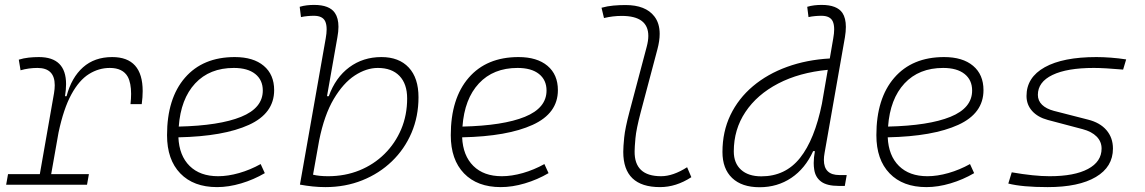

<svg xmlns="http://www.w3.org/2000/svg" viewBox="-20 -763 4728 793"><path d="M5.4 0 13.2 -43.9H144.5L203.1 -377.9Q206.1 -396 206.1 -411.1Q206.1 -482.4 134.8 -482.4Q98.6 -482.4 64.9 -472.7L57.6 -516.6Q78.1 -522.9 98.9 -525.1Q119.6 -527.3 140.6 -527.3Q252.9 -527.3 252.9 -415.5Q252.9 -393.1 248.5 -365.7H254.9Q275.4 -442.9 323 -485.1Q370.6 -527.3 443.4 -527.3Q569.3 -527.3 569.3 -386.7Q569.3 -361.8 565.4 -333H519Q521.5 -356 521.5 -375.5Q521.5 -419.9 507.8 -445.8Q487.3 -482.4 433.6 -482.4Q387.7 -482.4 347.2 -457Q306.6 -431.6 274.7 -373Q242.7 -314.5 221.7 -215.3L191.4 -43.9H347.2L339.4 0Z M880.9 -35.2Q921.4 -35.2 967.5 -48.3Q1013.7 -61.5 1056.6 -85.4L1073.7 -47.9Q1027.8 -21 976.1 -5.6Q924.3 9.8 876.5 9.8Q779.3 9.8 724.6 -46.9Q669.9 -103.5 669.9 -204.6Q669.9 -356.4 743.9 -441.9Q817.9 -527.3 949.7 -527.3Q1026.4 -527.3 1069.3 -491.2Q1112.3 -455.1 1112.3 -390.6Q1112.3 -294.9 1008.1 -247.3Q903.8 -199.7 716.8 -195.8Q720.2 -120.1 763.2 -77.6Q806.2 -35.2 880.9 -35.2ZM718.3 -240.2Q886.2 -244.1 975.8 -280.5Q1065.4 -316.9 1065.4 -389.2Q1065.4 -432.6 1034.2 -457.5Q1002.9 -482.4 945.8 -482.4Q845.7 -482.4 786.1 -418.5Q726.6 -354.5 718.3 -240.2Z M1324.2 9.8Q1297.9 9.8 1271.5 7.1Q1245.1 4.4 1218.8 -0.5L1325.2 -604Q1329.1 -625.5 1329.1 -641.6Q1329.1 -662.1 1323.2 -674.8Q1312.5 -697.8 1276.4 -697.8Q1263.2 -697.8 1249.8 -696.5Q1236.3 -695.3 1223.1 -692.4L1217.8 -734.9Q1232.4 -739.3 1247.3 -741Q1262.2 -742.7 1277.3 -742.7Q1340.8 -742.7 1363.3 -709.5Q1377.9 -688 1377.9 -652.3Q1377.9 -632.8 1373.5 -608.9L1330.6 -365.7H1337.9Q1365.7 -442.9 1422.6 -485.1Q1479.5 -527.3 1555.2 -527.3Q1627.9 -527.3 1668.2 -484.1Q1708.5 -440.9 1708.5 -361.3Q1708.5 -282.2 1679.7 -214.6Q1650.9 -147 1598.6 -96.7Q1546.4 -46.4 1476.3 -18.3Q1406.2 9.8 1324.2 9.8ZM1298.3 -183.6 1272.9 -41.5Q1298.3 -35.2 1335 -35.2Q1404.8 -35.2 1464.4 -59.3Q1523.9 -83.5 1568.1 -127.2Q1612.3 -170.9 1637 -229.2Q1661.6 -287.6 1661.6 -356.4Q1661.6 -416.5 1629.9 -449.5Q1598.1 -482.4 1540.5 -482.4Q1493.2 -482.4 1445.3 -451.2Q1397.5 -419.9 1358.4 -354Q1319.3 -288.1 1298.3 -183.6Z M2052.7 -35.2Q2093.3 -35.2 2139.4 -48.3Q2185.5 -61.5 2228.5 -85.4L2245.6 -47.9Q2199.7 -21 2147.9 -5.6Q2096.2 9.8 2048.3 9.8Q1951.2 9.8 1896.5 -46.9Q1841.8 -103.5 1841.8 -204.6Q1841.8 -356.4 1915.8 -441.9Q1989.7 -527.3 2121.6 -527.3Q2198.2 -527.3 2241.2 -491.2Q2284.2 -455.1 2284.2 -390.6Q2284.2 -294.9 2179.9 -247.3Q2075.7 -199.7 1888.7 -195.8Q1892.1 -120.1 1935.1 -77.6Q1978 -35.2 2052.7 -35.2ZM1890.1 -240.2Q2058.1 -244.1 2147.7 -280.5Q2237.3 -316.9 2237.3 -389.2Q2237.3 -432.6 2206.1 -457.5Q2174.8 -482.4 2117.7 -482.4Q2017.6 -482.4 1958 -418.5Q1898.4 -354.5 1890.1 -240.2Z M2706.1 9.8Q2554.2 9.8 2554.2 -135.7Q2554.2 -157.2 2558.1 -195.6Q2562 -233.9 2579.6 -300.3L2650.9 -569.3Q2657.7 -594.7 2657.7 -614.7Q2657.7 -697.3 2547.9 -697.3Q2511.2 -697.3 2474.6 -688.5L2464.4 -731Q2488.8 -737.8 2513.7 -740Q2538.6 -742.2 2563.5 -742.2Q2646.5 -742.2 2682.6 -695.3Q2704.6 -667 2704.6 -623Q2704.6 -594.7 2695.3 -559.6L2626.5 -300.3Q2607.9 -230 2604.5 -192.1Q2601.1 -154.3 2601.1 -138.2Q2599.6 -35.2 2710.4 -35.2Q2759.8 -35.2 2817.9 -72.3L2835.4 -31.2Q2772.5 9.8 2706.1 9.8Z M3117.2 10.3Q3043.9 10.3 3003.9 -27.8Q2963.9 -65.9 2963.9 -135.3Q2963.9 -219.2 2996.8 -287.8Q3029.8 -356.4 3089.8 -407Q3149.9 -457.5 3230.7 -486.8Q3311.5 -516.1 3407.2 -521.5L3421.4 -604Q3425.3 -625.5 3425.3 -641.6Q3425.3 -662.1 3419.4 -674.8Q3408.7 -697.8 3372.6 -697.8Q3359.4 -697.8 3345.9 -696.5Q3332.5 -695.3 3319.3 -692.4L3314 -734.9Q3328.6 -739.3 3343.5 -741Q3358.4 -742.7 3373.5 -742.7Q3437 -742.7 3459.5 -709.5Q3473.6 -688 3473.6 -651.9Q3473.6 -632.3 3469.7 -608.9L3385.7 -131.3Q3382.8 -115.7 3382.8 -102.5Q3382.8 -40 3446.8 -40H3477.1L3469.2 4.9H3444.3Q3395 4.9 3371.1 -13.2Q3347.2 -31.2 3342.8 -63.5Q3340.8 -75.7 3340.8 -89.8Q3340.8 -112.3 3345.7 -138.7H3338.4Q3305.7 -66.9 3248.3 -28.3Q3190.9 10.3 3117.2 10.3ZM3375 -335.9V-336.4L3398.9 -474.6Q3281.2 -463.4 3194.1 -418Q3106.9 -372.6 3058.8 -300.5Q3010.7 -228.5 3010.7 -137.7Q3010.7 -88.9 3040.8 -61.8Q3070.8 -34.7 3124.5 -34.7Q3223.6 -34.7 3284.2 -110.6Q3344.7 -186.5 3375 -335.9Z M3810.5 -35.2Q3851.1 -35.2 3897.2 -48.3Q3943.4 -61.5 3986.3 -85.4L4003.4 -47.9Q3957.5 -21 3905.8 -5.6Q3854 9.8 3806.2 9.8Q3709 9.8 3654.3 -46.9Q3599.6 -103.5 3599.6 -204.6Q3599.6 -356.4 3673.6 -441.9Q3747.6 -527.3 3879.4 -527.3Q3956.1 -527.3 3999 -491.2Q4042 -455.1 4042 -390.6Q4042 -294.9 3937.7 -247.3Q3833.5 -199.7 3646.5 -195.8Q3649.9 -120.1 3692.9 -77.6Q3735.8 -35.2 3810.5 -35.2ZM3647.9 -240.2Q3815.9 -244.1 3905.5 -280.5Q3995.1 -316.9 3995.1 -389.2Q3995.1 -432.6 3963.9 -457.5Q3932.6 -482.4 3875.5 -482.4Q3775.4 -482.4 3715.8 -418.5Q3656.2 -354.5 3647.9 -240.2Z M4307.1 9.8Q4201.7 9.8 4144.5 -4.9L4158.7 -51.3Q4251 -35.2 4314.9 -35.2Q4417.5 -35.2 4473.6 -65.2Q4529.8 -95.2 4529.8 -149.4Q4529.8 -178.2 4509.3 -199Q4488.8 -219.7 4451.7 -229.5L4307.6 -267.6Q4266.1 -278.8 4242.9 -304.7Q4219.7 -330.6 4219.7 -366.7Q4219.7 -443.4 4295.2 -485.4Q4370.6 -527.3 4508.3 -527.3Q4535.6 -527.3 4567.9 -524.9Q4600.1 -522.5 4631.3 -517.6L4618.7 -475.6Q4540.5 -482.4 4497.6 -482.4Q4387.2 -482.4 4326.9 -453.4Q4266.6 -424.3 4266.6 -371.1Q4266.6 -347.2 4283.9 -330.3Q4301.3 -313.5 4332.5 -305.2L4473.6 -269Q4522.9 -256.8 4549.8 -225.6Q4576.7 -194.3 4576.7 -149.4Q4576.7 -73.7 4506.1 -32Q4435.5 9.8 4307.1 9.8Z"/></svg>

Font: CaskaydiaCove NFP ExtraLight
Style: Italic
Weight: 200
Italic angle: -10°
Designer: Aaron Bell
Foundry: Saja Typeworks
Version: Version 2111.001; VTT 6.35;Nerd Fonts 3.1.1